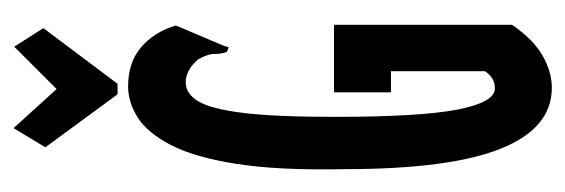

<svg xmlns="http://www.w3.org/2000/svg" viewBox="-302 -542 853 290"><g transform="rotate(-90 125.0 -396.5)"><path d="M138 10Q77 10 46 -67Q15 -144 15 -304Q13 -403 23 -466.5Q33 -530 51.5 -565.5Q70 -601 93 -615.5Q116 -630 140 -630Q176 -630 199 -610.5Q222 -591 232 -558L202 -487L199 -478L192 -481Q189 -489 189 -499.5Q189 -510 181 -524Q165 -543 146 -543Q129 -543 117.5 -524Q106 -505 100 -456.5Q94 -408 94 -319Q94 -189 105 -132.5Q116 -76 137 -76Q153 -76 163 -91V-233H131V-319H233V-50Q211 -18 186.5 -4Q162 10 138 10ZM200 -802 228 -758 144 -646H128L48 -755L77 -803L136 -738Z"/></g></svg>

Font: Inconsolata UltraCondensed ExtraBold
Style: Regular
Weight: 800
Width: 1
Monospace: yes
Designer: Raph Levien, Cyreal, Brenton Simpson
Foundry: Raph Levien, Cyreal, Google
Version: Version 3.001; ttfautohint (v1.8.2.53-6de2)